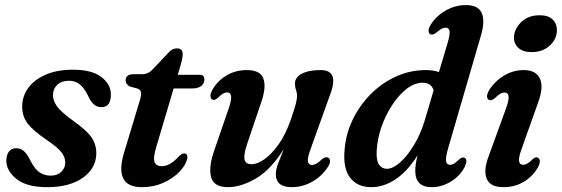

<svg xmlns="http://www.w3.org/2000/svg" viewBox="-20 -744 2265 774"><path d="M184 -36Q211 -36 227 -51.2Q243 -66.5 243 -89Q243 -110 228.2 -129.5Q213.5 -149 167.5 -180.5Q113 -217.5 90.8 -247Q68.5 -276.5 69.5 -318Q70.5 -358 94.8 -390.8Q119 -423.5 164.8 -443.2Q210.5 -463 274.5 -463Q349.5 -463 388 -434Q426.5 -405 427 -364Q427.5 -312 388.5 -312Q371.5 -312 358.5 -323Q345.5 -334 333 -362Q319 -390 301 -404.2Q283 -418.5 258 -418.5Q228.5 -418.5 211 -402Q193.5 -385.5 193.5 -359.5Q194 -338 209.2 -316Q224.5 -294 272.5 -259Q331.5 -217.5 350.8 -187.5Q370 -157.5 368 -120Q365 -62.5 312 -26Q259 10.5 170.5 10.5Q88 10.5 46.8 -22.2Q5.5 -55 5.5 -97Q6 -120 16.2 -133.2Q26.5 -146.5 45 -146.5Q64 -146.5 77.5 -133.8Q91 -121 103.5 -95Q120 -62 139.8 -49Q159.5 -36 184 -36Z M534.5 -387 504 -395Q486.5 -404 486.5 -420Q486.5 -445 519.5 -445H554Q578.5 -445 597 -466L659 -531.5Q673.5 -549 693 -549Q716.5 -549 716.5 -526Q716.5 -510.5 708.5 -483L696.5 -442.5H784.5Q804 -442.5 804 -424Q804 -407 791 -397.2Q778 -387.5 756.5 -387.5H680L610.5 -153.5Q596.5 -107 603.2 -90.5Q610 -74 632 -74Q665 -74 700.5 -113Q713.5 -126 722.5 -125.5Q737.5 -125 735 -105Q729.5 -79 704 -52.2Q678.5 -25.5 639 -7.5Q599.5 10.5 552 10.5Q434.5 10.5 483 -138L541.5 -332Q550 -358 548.8 -369.8Q547.5 -381.5 534.5 -387Z M1301.5 -109Q1309.5 -106 1310.2 -95.8Q1311 -85.5 1303 -73Q1279.5 -35 1239.8 -12.2Q1200 10.5 1156.5 10.5Q1092 10.5 1092 -41.5Q1092 -60.5 1101.5 -85.8Q1111 -111 1124 -143Q1070.5 -58 1010.5 -23.8Q950.5 10.5 900 10.5Q841 10.5 830.8 -30.8Q820.5 -72 844 -138.5L902 -307Q914 -342 911.5 -356.8Q909 -371.5 895.5 -371.5Q887.5 -371.5 878.8 -366.5Q870 -361.5 857.5 -349Q844.5 -338 836 -342.5Q829.5 -345.5 828.5 -355.5Q827.5 -365.5 835.5 -380.5Q855 -416.5 891.8 -439Q928.5 -461.5 975 -461.5Q1029 -461.5 1041.5 -428Q1054 -394.5 1034.5 -336L975.5 -161.5Q961.5 -119 966 -100.5Q970.5 -82 994 -82Q1017 -82 1046 -102.2Q1075 -122.5 1103.2 -162.2Q1131.5 -202 1152 -261Q1166.5 -302.5 1172 -323.5Q1177.5 -344.5 1177.5 -357.5Q1177.5 -370.5 1173.2 -381.8Q1169 -393 1169 -407.5Q1169 -432 1196.5 -446.8Q1224 -461.5 1273 -461.5Q1349.5 -461.5 1310 -360.5L1233.5 -147Q1219 -108.5 1221.2 -93.8Q1223.5 -79 1237.5 -79Q1245.5 -79 1255 -84Q1264.5 -89 1279 -103Q1293 -113 1301.5 -109Z M1919.5 -603.5 1788.5 -153Q1775.5 -110 1778 -94.8Q1780.5 -79.5 1794 -79.5Q1802 -79.5 1810.5 -84.5Q1819 -89.5 1831.5 -102Q1844 -112.5 1852 -108Q1867.5 -101.5 1853.5 -71.5Q1834.5 -34.5 1797.5 -12Q1760.5 10.5 1720.5 10.5Q1654 10.5 1654 -55Q1654 -79.5 1663 -118Q1623 -53.5 1575 -21.5Q1527 10.5 1477 10.5Q1420 10.5 1390.8 -28.5Q1361.5 -67.5 1369.5 -144Q1374.5 -205 1402 -262Q1429.5 -319 1474 -364Q1518.5 -409 1575.8 -435.2Q1633 -461.5 1697.5 -461.5Q1727 -461.5 1749.5 -453.5L1784 -569.5Q1794.5 -605 1792.2 -618.8Q1790 -632.5 1776.5 -632.5Q1769 -632.5 1760.5 -628.2Q1752 -624 1739 -612.5Q1724.5 -601.5 1715.5 -605.5Q1708.5 -608.5 1707.8 -618.5Q1707 -628.5 1715 -642.5Q1737 -678.5 1775.8 -701Q1814.5 -723.5 1858 -723.5Q1907 -723.5 1921.5 -692.5Q1936 -661.5 1919.5 -603.5ZM1498.5 -134.5Q1496.5 -96.5 1508.2 -80Q1520 -63.5 1539.5 -63.5Q1563.5 -63.5 1592.8 -89.2Q1622 -115 1649 -159.5Q1676 -204 1693 -261L1728 -380Q1719 -410.5 1683.5 -410.5Q1651 -410.5 1619.2 -385.8Q1587.5 -361 1560.8 -320.2Q1534 -279.5 1517.2 -230.8Q1500.5 -182 1498.5 -134.5Z M2122.5 -534Q2087.5 -534 2069.2 -551.5Q2051 -569 2052 -595Q2053 -627.5 2081.2 -655Q2109.5 -682.5 2155.5 -682.5Q2191.5 -682.5 2208.8 -664.5Q2226 -646.5 2225 -620Q2224 -586 2196 -560Q2168 -534 2122.5 -534ZM2083 -144.5Q2070 -109 2072.5 -94.2Q2075 -79.5 2088.5 -79.5Q2096.5 -79.5 2105.5 -84.5Q2114.5 -89.5 2127 -102Q2139.5 -113 2148 -108.5Q2155 -105.5 2156 -95.5Q2157 -85.5 2149 -70.5Q2129 -34 2092.5 -11.8Q2056 10.5 2009 10.5Q1956 10.5 1942 -23.5Q1928 -57.5 1950.5 -116L2019 -304.5Q2032.5 -341 2030.2 -356Q2028 -371 2014 -371Q2005.5 -371 1996.2 -365.8Q1987 -360.5 1973.5 -347Q1960 -337 1951.5 -341Q1944.5 -344 1943.5 -353.8Q1942.5 -363.5 1950.5 -378Q1972.5 -415 2010.2 -438.2Q2048 -461.5 2091.5 -461.5Q2140.5 -461.5 2156.5 -427.2Q2172.5 -393 2149 -330Z"/></svg>

Font: Fraunces 72pt S050 SemiBold
Style: Italic
Weight: 600
Italic angle: -16°
Version: Version 1.000; ttfautohint (v1.8.3)